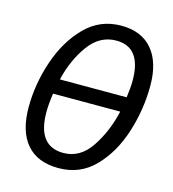

<svg xmlns="http://www.w3.org/2000/svg" viewBox="-109 -816 827 917"><g transform="rotate(15 304.5 -357.5)"><path d="M263 10Q370 10 442 -64.5Q514 -139 550 -252.5Q586 -366 586 -483Q586 -599 532.5 -662Q479 -725 379 -725Q274 -725 201 -651Q128 -577 89.5 -463.5Q51 -350 51 -234Q51 -116 105 -53Q159 10 263 10ZM161 -401Q184 -500 238 -575Q292 -650 374 -650Q498 -650 498 -485Q498 -466 496 -445Q494 -424 491 -401ZM267 -66Q139 -66 139 -234Q139 -273 147 -327H479Q456 -225 403 -145.5Q350 -66 267 -66Z"/></g></svg>

Font: Noto Sans UI SemiCondensed
Style: Italic
Weight: 400
Width: 4
Italic angle: -12°
Designer: Monotype Design Team
Foundry: Monotype Imaging Inc.
Version: Version 1.901